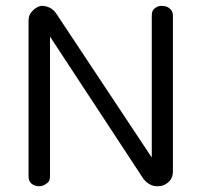

<svg xmlns="http://www.w3.org/2000/svg" viewBox="-20 -648 699 668"><path d="M79.3 -575.9Q79.3 -597.7 94.3 -611.5Q108 -625.3 124.1 -627.6Q156.3 -627.6 174.7 -602.3L508 -100V-590.8Q508 -609.2 514.9 -616.1Q527.6 -627.6 539.7 -627.6Q551.7 -627.6 558.6 -625.3Q565.5 -623 570.1 -618.4Q582.8 -609.2 581.6 -590.8V-51.7Q581.6 -17.2 548.3 -3.4Q540.2 0 527.6 0Q500 0 479.3 -25.3L154 -520.7V-34.5Q154 -18.4 144.8 -11.5Q131 0 116.1 0Q101.1 0 90.2 -8.6Q79.3 -17.2 79.3 -34.5Z"/></svg>

Font: Mallanna
Style: Regular
Weight: 400
Designer: Purushoth Kumar Guthula
Foundry: Andhrapradesh Society for Knowledge Networks
Version: Version 1.0.4; ttfautohint (vUNKNOWN) -l 7 -r 28 -G 50 -x 13